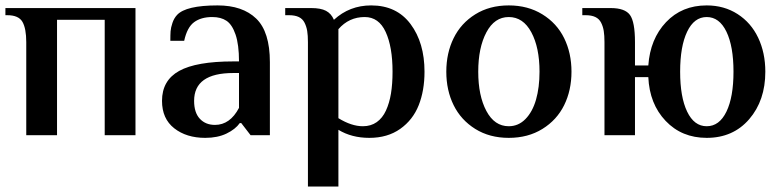

<svg xmlns="http://www.w3.org/2000/svg" viewBox="-20 -500 2890 710"><path d="M77.1 0V-344.2Q77.1 -394.5 63 -419.2Q48.8 -443.8 6.8 -443.8H0V-470.2H481V0H367.2V-426.8H190.9V0Z M738.8 9.8Q669.4 9.8 624.3 -25.6Q579.1 -61 579.1 -127Q579.1 -202.6 642.6 -237.8Q706.1 -272.9 842.8 -272.9H863.8Q863.8 -335 851.1 -372.1Q838.4 -409.2 817.6 -423.1Q796.9 -437 765.1 -437Q723.6 -437 697.8 -418Q671.9 -398.9 661.1 -349.1H609.9Q609.9 -371.1 610.8 -384.5Q611.8 -397.9 617.7 -415.3Q623.5 -432.6 634.8 -444.8Q667.5 -480 784.7 -480Q877 -480 927.5 -431.2Q978 -382.3 978 -270V0H906.7L872.1 -44.9H866.7Q850.6 -22 817.6 -6.1Q784.7 9.8 738.8 9.8ZM774.9 -38.1Q830.6 -38.1 863.8 -101.1V-230H842.8Q697.8 -230 697.8 -127Q697.8 -83.5 719 -60.8Q740.2 -38.1 774.9 -38.1Z M1118.7 189.9V-344.2Q1118.7 -369.1 1116 -385.5Q1113.3 -401.9 1106.2 -416Q1099.1 -430.2 1085 -437Q1070.8 -443.8 1048.8 -443.8H1034.7V-470.2H1130.9Q1166 -470.2 1185.5 -460Q1205.1 -449.7 1214.8 -426.8Q1272.5 -480 1352.5 -480Q1446.8 -480 1498.3 -410.9Q1549.8 -341.8 1549.8 -234.9Q1549.8 -165 1528.3 -110.8Q1506.8 -56.6 1460 -23.4Q1413.1 9.8 1345.7 9.8Q1280.3 9.8 1231.4 -20V189.9ZM1321.8 -33.2Q1351.6 -33.2 1373 -48.3Q1394.5 -63.5 1407.2 -91.1Q1419.9 -118.7 1425.8 -154.3Q1431.6 -189.9 1431.6 -234.9Q1431.6 -326.7 1406.2 -381.8Q1380.9 -437 1328.6 -437Q1270.5 -437 1231.4 -392.1V-63Q1279.8 -33.2 1321.8 -33.2Z M1861.3 9.8Q1790.5 9.8 1737.5 -23.2Q1684.6 -56.2 1657.5 -111.1Q1630.4 -166 1630.4 -234.9Q1630.4 -303.7 1657.5 -358.9Q1684.6 -414.1 1737.5 -447Q1790.5 -480 1861.3 -480Q1932.1 -480 1985.6 -447Q2039.1 -414.1 2066.2 -358.9Q2093.3 -303.7 2093.3 -234.9Q2093.3 -166 2066.2 -111.1Q2039.1 -56.2 1985.8 -23.2Q1932.6 9.8 1861.3 9.8ZM1861.3 -33.2Q1897 -33.2 1923.1 -59.8Q1949.2 -86.4 1962.2 -131.6Q1975.1 -176.8 1975.1 -234.9Q1975.1 -324.2 1944.8 -380.6Q1914.6 -437 1861.3 -437Q1808.6 -437 1778.6 -380.4Q1748.5 -323.7 1748.5 -234.9Q1748.5 -146 1778.6 -89.6Q1808.6 -33.2 1861.3 -33.2Z M2593.3 9.8Q2501 9.8 2441.4 -53Q2381.8 -115.7 2377.4 -214.8H2328.1V0H2215.3V-344.2Q2215.3 -369.1 2212.6 -385.5Q2210 -401.9 2202.9 -416Q2195.8 -430.2 2181.6 -437Q2167.5 -443.8 2145.5 -443.8H2133.3V-470.2H2238.3Q2291 -470.2 2309.6 -444.6Q2328.1 -418.9 2328.1 -344.2V-257.8H2377.4Q2384.3 -356 2442.9 -418Q2501.5 -480 2593.3 -480Q2657.7 -480 2707.5 -448Q2757.3 -416 2783.7 -360.4Q2810.1 -304.7 2810.1 -234.9Q2810.1 -128.4 2750.5 -59.3Q2690.9 9.8 2593.3 9.8ZM2593.3 -33.2Q2640.1 -33.2 2666.3 -87.2Q2692.4 -141.1 2692.4 -234.9Q2692.4 -328.6 2666.3 -382.8Q2640.1 -437 2593.3 -437Q2546.9 -437 2521 -382.8Q2495.1 -328.6 2495.1 -234.9Q2495.1 -141.1 2521 -87.2Q2546.9 -33.2 2593.3 -33.2Z"/></svg>

Font: El Messiri SemiBold
Style: Regular
Weight: 600
Designer: Mohamed Gaber
Foundry: Kief Type Foundry
Version: Version 2.007;PS 002.007;hotconv 1.0.88;makeotf.lib2.5.64775